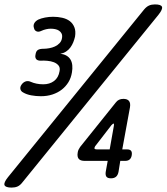

<svg xmlns="http://www.w3.org/2000/svg" viewBox="-93 -800 755 870"><path d="M-40 50Q-68 50 -72.5 39Q-77 28 -57 3L560 -757Q571 -770 582.5 -775Q594 -780 609 -780Q637 -780 641 -769Q645 -758 625 -733L8 27Q-2 40 -13.5 45Q-25 50 -40 50ZM12 -381Q2 -386 -0.5 -396Q-3 -406 5 -417Q12 -427 23 -431Q34 -435 47 -429Q58 -424 72.5 -421Q87 -418 103 -418Q132 -418 152 -433Q172 -448 177 -478Q180 -494 172 -503.5Q164 -513 151 -518Q138 -523 121.5 -524.5Q105 -526 91 -525Q85 -525 80 -526.5Q75 -528 72 -531Q69 -534 67.5 -539.5Q66 -545 68 -553Q70 -568 78.5 -573.5Q87 -579 104 -579Q116 -579 130 -581.5Q144 -584 156 -589.5Q168 -595 177 -604.5Q186 -614 188 -628Q190 -640 186 -648Q182 -656 174.5 -661Q167 -666 157 -668Q147 -670 137 -670Q127 -670 116 -667.5Q105 -665 94 -660Q82 -654 72.5 -658Q63 -662 61 -673Q57 -684 62 -694Q67 -704 80 -711Q93 -717 111 -720.5Q129 -724 148 -724Q169 -724 189 -719.5Q209 -715 223 -704.5Q237 -694 244 -676.5Q251 -659 247 -634Q244 -621 239 -608.5Q234 -596 226 -585Q218 -574 206.5 -566.5Q195 -559 180 -556Q196 -555 208 -548Q220 -541 226.5 -530Q233 -519 234.5 -504Q236 -489 233 -472Q229 -447 217 -427.5Q205 -408 187 -394Q169 -380 145 -372Q121 -364 92 -364Q70 -364 48.5 -368Q27 -372 12 -381ZM404 -123 423 -230Q424 -236 423.5 -238Q423 -240 421 -240Q420 -240 418 -238.5Q416 -237 412 -233L341 -141Q338 -138 337 -135Q336 -132 335 -130Q334 -126 337.5 -124.5Q341 -123 348 -123ZM395 -71H291Q271 -71 263.5 -80.5Q256 -90 259 -108Q260 -116 263 -122Q266 -128 270 -134L432 -336Q438 -344 446.5 -348Q455 -352 466 -352Q484 -352 491.5 -342.5Q499 -333 496 -314L461 -123H483Q496 -123 501 -116.5Q506 -110 504 -97Q502 -84 494.5 -77.5Q487 -71 474 -71H452L444 -21Q441 -6 432.5 1Q424 8 410 8Q395 8 389.5 1Q384 -6 386 -21Z"/></svg>

Font: Maple Mono
Style: Italic
Weight: 400
Italic angle: -10°
Monospace: yes
Designer: subframe7536
Version: Version 7.300